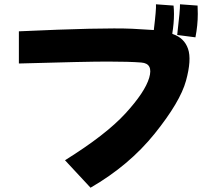

<svg xmlns="http://www.w3.org/2000/svg" viewBox="-20 -861 942 895"><path d="M783 -704Q784 -703 786 -702Q839 -684 856.5 -633.5Q874 -583 847 -484.5Q820 -386 701 -238Q582 -90 402 14L283 -114Q474 -233 565 -332.5Q656 -432 675.5 -498.5Q695 -565 639 -569.5Q583 -574 481.5 -574Q380 -574 68 -565V-715Q459 -733 596 -727Q654 -724 697 -721Q709 -820 707 -841L789 -835Q791 -816 791 -796Q791 -752 783 -704ZM819 -841 901 -835Q902 -816 902 -796Q902 -743 891 -687L806 -698Q820 -817 819 -841Z"/></svg>

Font: KN Bobohei
Style: Bold
Weight: 700
Designer: Kingnam Type Foundry
Version: Version 1.710;March 18, 2023